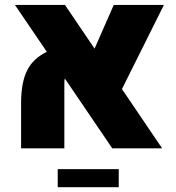

<svg xmlns="http://www.w3.org/2000/svg" viewBox="-20 -611 727 791"><path d="M41.5 0ZM482.4 -244.1 647.9 0H442.4L247.1 -287.6Q245.1 -280.3 245.1 -269V0H66.9V-186.5Q66.9 -271 91.6 -320.6Q116.2 -370.1 172.9 -397.5L41.5 -590.8H247.6L369.6 -410.6L448.7 -590.8H655.3ZM217.8 85.9H469.2V160.2H217.8Z"/></svg>

Font: Heebo Black
Style: Regular
Weight: 900
Designer: Oded Ezer
Foundry: Meir Sadan
Version: Version 2.001; ttfautohint (v1.5.14-ce02) -l 8 -r 50 -G 200 